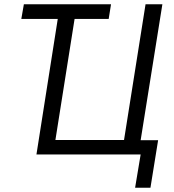

<svg xmlns="http://www.w3.org/2000/svg" viewBox="-20 -725 818 901"><path d="M614 156 640 0H151L251 -636H80L92 -705H501L490 -636H330L240 -68H562L663 -705H742L640 -67H722L686 156Z"/></svg>

Font: Nunito Sans 10pt Condensed
Style: Italic
Weight: 400
Width: 3
Italic angle: -9°
Designer: Vernon Adams
Foundry: Vernon Adams
Version: Version 3.101;gftools[0.9.27]